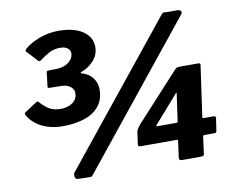

<svg xmlns="http://www.w3.org/2000/svg" viewBox="-81 -860 1200 971"><g transform="rotate(-10 519.0 -374.0)"><path d="M98 -676Q95 -678 96 -682.5Q97 -687 101 -691Q131 -717 178 -734.5Q225 -752 275 -752Q356 -752 401 -721Q446 -690 446 -639Q446 -600 418.5 -569.5Q391 -539 354 -527Q351 -526 350.5 -523.5Q350 -521 354 -520Q389 -511 409.5 -485Q430 -459 430 -425Q430 -373 402.5 -339Q375 -305 326.5 -289Q278 -273 215 -273Q172 -273 137 -284.5Q102 -296 77.5 -315.5Q53 -335 39 -360Q34 -370 38 -373L103 -416Q111 -421 115 -415Q140 -387 163.5 -374Q187 -361 220 -361Q257 -361 281.5 -379Q306 -397 306 -427Q306 -441 297.5 -452Q289 -463 274 -469Q259 -475 239 -475L180 -476Q172 -476 173 -483L182 -557Q183 -563 193 -563L236 -564Q260 -565 279 -573.5Q298 -582 309.5 -597Q321 -612 321 -629Q321 -646 307 -656Q293 -666 269 -666Q239 -666 215.5 -654Q192 -642 162 -620Q156 -614 150 -620L98 -676ZM320 -3Q315 4 309.5 4Q304 4 294 4L247 3Q232 3 229 -9.5Q226 -22 232 -32L805 -743Q813 -752 818 -751Q823 -750 830 -750H890Q897 -750 903.5 -743.5Q910 -737 903 -727ZM822 -455Q829 -463 834 -465Q839 -467 851 -467H945Q957 -467 954 -455L917 -194Q917 -190 922 -190H974Q985 -190 985 -180L975 -114Q974 -109 971.5 -107Q969 -105 962 -105H912Q904 -105 904 -96L893 -13Q892 -5 888.5 -2.5Q885 0 875 0H779Q763 0 764 -13L776 -100Q777 -105 771 -105H584Q571 -105 572 -116L581 -180Q582 -187 586.5 -194Q591 -201 601 -214L822 -455ZM782 -190Q791 -190 791 -198L810 -334Q812 -340 809.5 -339.5Q807 -339 802 -333L683 -197Q677 -190 684 -190Z"/></g></svg>

Font: Libre Franklin Thin ExtraBold
Style: Italic
Weight: 800
Italic angle: -8°
Version: Version 2.000